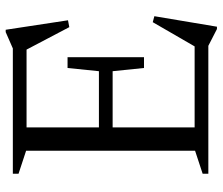

<svg xmlns="http://www.w3.org/2000/svg" viewBox="-73 -661 764 658"><g transform="rotate(-90 309.0 -332.0)"><path d="M42.5 0V-19.5L121.5 -45.5V-624.5L42.5 -650.5V-670H472L528 -694.5H536L568.5 -481L545 -476.5L468 -623H201.5V-375H394L405 -482.5H442V-220.5H405L394 -328H201.5V-47H479L562 -190.5L582.5 -185L546.5 29.5H538.5L481 0Z"/></g></svg>

Font: Newsreader Text
Style: Regular
Weight: 400
Designer: Hugues Gentile
Foundry: Production Type
Version: Version 1.002